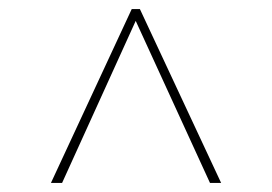

<svg xmlns="http://www.w3.org/2000/svg" viewBox="-20 -725 598 422"><path d="M273.5 -689.5H283L116.5 -323H92L269.5 -705H287.5L466 -323H441.5Z"/></svg>

Font: Newsreader 60pt ExtraLight
Style: Regular
Weight: 250
Designer: Hugues Gentile
Foundry: Production Type
Version: Version 1.003